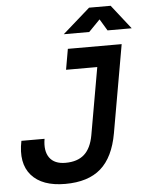

<svg xmlns="http://www.w3.org/2000/svg" viewBox="-60 -947 779 1005"><g transform="rotate(-5 329.5 -444.0)"><path d="M242.2 9.8Q121.1 9.8 64.9 -54.4Q8.8 -118.7 32.7 -234.9H154.3Q143.6 -171.4 169.2 -135.7Q194.8 -100.1 252.9 -100.1Q315.9 -100.1 351.8 -132.3Q387.7 -164.6 399.9 -232.4L461.9 -585H297.9L316.9 -693.4H599.6L518.6 -232.4Q496.6 -107.9 429.7 -49.1Q362.8 9.8 242.2 9.8ZM302.2 -771.5 446.3 -898.4H559.6L659.2 -771.5H532.2L495.6 -832.5L436 -771.5Z"/></g></svg>

Font: Cascadia Mono NF SemiBold
Style: Italic
Weight: 600
Italic angle: -10°
Monospace: yes
Designer: Aaron Bell
Foundry: Saja Typeworks
Version: Version 2404.023; ttfautohint (v1.8.4)